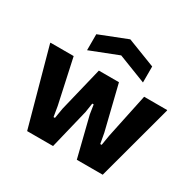

<svg xmlns="http://www.w3.org/2000/svg" viewBox="-171 -989 1193 1175"><g transform="rotate(30 426.0 -401.0)"><path d="M230 -725 426 -802 625 -725V-612L427 -689L230 -612ZM13 -535V-540H177L245 -227L257 -155H267L279 -227L355 -540H497L574 -227L587 -155H597L609 -227L675 -540H838V-535L694 0H511L441 -280L431 -345H421L411 -280L343 0H160Z"/></g></svg>

Font: Encode Sans Normal
Style: Bold
Weight: 700
Designer: Pablo Impallari, Andres Torresi
Foundry: Pablo Impallari, Andres Torresi
Version: Version 1.000; ttfautohint (v1.00) -l 8 -r 50 -G 200 -x 14 -